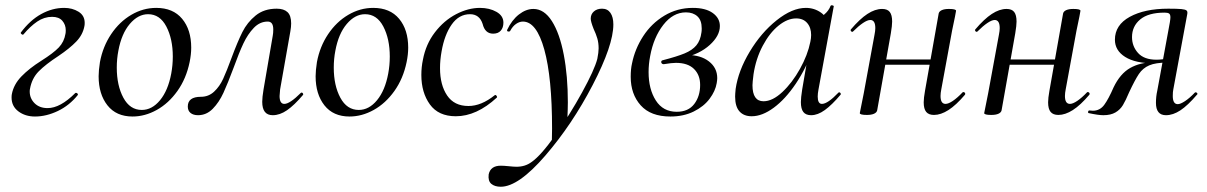

<svg xmlns="http://www.w3.org/2000/svg" viewBox="-20 -429 4589 730"><path d="M24 -58Q24 -66 25 -71Q32 -108 61.5 -138.5Q91 -169 137 -198Q183 -227 203.5 -248.5Q224 -270 229 -301Q230 -305 230 -314Q230 -335 217 -350Q204 -365 178 -365Q148 -365 121.5 -347Q95 -329 69 -298L67 -297Q64 -297 61 -300Q58 -303 59 -305Q94 -352 136.5 -375.5Q179 -399 224 -399Q255 -399 278.5 -384.5Q302 -370 302 -342Q302 -334 301 -330Q295 -297 270 -271Q245 -245 202 -216Q153 -184 127 -157.5Q101 -131 94 -91Q93 -88 93 -81Q93 -55 111.5 -36.5Q130 -18 161 -18Q209 -18 266 -75Q267 -76 269 -76Q272 -76 274.5 -73.5Q277 -71 276 -68Q244 -28 200 -7Q156 14 113 14Q76 14 50 -5.5Q24 -25 24 -58Z M355 -139Q355 -161 360 -193Q371 -252 402.5 -299Q434 -346 479 -372.5Q524 -399 574 -399Q638 -399 672.5 -357.5Q707 -316 707 -248Q707 -222 701 -193Q688 -130 654.5 -83Q621 -36 576 -11Q531 14 484 14Q422 14 388.5 -28.5Q355 -71 355 -139ZM631 -149Q637 -181 637 -214Q637 -281 612.5 -328Q588 -375 543 -375Q505 -375 473.5 -338Q442 -301 430 -236Q424 -205 424 -172Q424 -104 449 -57.5Q474 -11 519 -11Q558 -11 588.5 -48Q619 -85 631 -149Z M694 -24Q694 -61 744 -61Q773 -61 794 -80.5Q815 -100 828.5 -129.5Q842 -159 860 -208Q883 -270 901.5 -307Q920 -344 952 -370Q984 -396 1032 -396Q1059 -396 1073 -383Q1087 -370 1087 -340Q1087 -327 1084 -310L1045 -89Q1043 -69 1043 -64Q1043 -34 1061 -34Q1082 -34 1124 -76Q1125 -77 1127 -77Q1130 -77 1132 -73.5Q1134 -70 1132 -68Q1099 -29 1071.5 -10Q1044 9 1017 9Q977 9 977 -42Q977 -59 982 -89L1017 -293Q1019 -303 1019 -317Q1019 -347 998 -347Q968 -347 945 -323Q922 -299 905.5 -264Q889 -229 868 -171Q846 -112 829.5 -76Q813 -40 789 -15.5Q765 9 733 9Q715 9 704.5 0.5Q694 -8 694 -24Z M1180 -139Q1180 -161 1185 -193Q1196 -252 1227.5 -299Q1259 -346 1304 -372.5Q1349 -399 1399 -399Q1463 -399 1497.5 -357.5Q1532 -316 1532 -248Q1532 -222 1526 -193Q1513 -130 1479.5 -83Q1446 -36 1401 -11Q1356 14 1309 14Q1247 14 1213.5 -28.5Q1180 -71 1180 -139ZM1456 -149Q1462 -181 1462 -214Q1462 -281 1437.5 -328Q1413 -375 1368 -375Q1330 -375 1298.5 -338Q1267 -301 1255 -236Q1249 -205 1249 -172Q1249 -104 1274 -57.5Q1299 -11 1344 -11Q1383 -11 1413.5 -48Q1444 -85 1456 -149Z M1582 -144Q1582 -174 1588 -202Q1599 -261 1633.5 -306Q1668 -351 1714 -375Q1760 -399 1805 -399Q1841 -399 1867.5 -384Q1894 -369 1894 -343Q1894 -324 1884 -312.5Q1874 -301 1855 -301Q1824 -301 1815 -338Q1803 -375 1767 -375Q1725 -375 1697.5 -336Q1670 -297 1659 -234Q1653 -201 1653 -170Q1653 -106 1680 -66Q1707 -26 1761 -26Q1810 -26 1861 -67L1863 -68Q1866 -68 1868.5 -64Q1871 -60 1869 -58Q1792 13 1713 13Q1647 13 1614.5 -32Q1582 -77 1582 -144Z M1838 234Q1845 201 1884 201Q1895 201 1915 203Q1933 205 1944 205Q1977 205 2001 187Q2036 163 2091 85.5Q2146 8 2193 -77.5Q2240 -163 2251 -205Q2256 -230 2256 -245Q2256 -266 2251 -283Q2246 -300 2237 -319Q2226 -347 2226 -358Q2226 -375 2238 -385.5Q2250 -396 2269 -396Q2290 -396 2301 -380Q2312 -364 2312 -336Q2312 -257 2233.5 -106Q2155 45 2053 163Q1951 281 1884 281Q1861 281 1848 270Q1835 259 1838 234ZM2079 60Q2079 -134 2049.5 -240.5Q2020 -347 1968 -347Q1955 -347 1942 -338Q1929 -329 1920 -312Q1919 -309 1914 -309Q1907 -309 1908 -315Q1926 -353 1953 -374Q1980 -395 2008 -395Q2049 -395 2078.5 -348.5Q2108 -302 2123.5 -221Q2139 -140 2139 -40Q2139 -17 2137 29L2078 120Z M2378 -137Q2378 -167 2383 -188Q2394 -243 2425.5 -291.5Q2457 -340 2506 -369.5Q2555 -399 2614 -399Q2663 -399 2690 -379.5Q2717 -360 2717 -330Q2717 -293 2678.5 -258Q2640 -223 2577 -209L2592 -220Q2644 -220 2675.5 -195.5Q2707 -171 2707 -132Q2707 -125 2705 -113Q2700 -83 2678 -53.5Q2656 -24 2617.5 -5Q2579 14 2529 14Q2454 14 2416 -28.5Q2378 -71 2378 -137ZM2642 -106Q2642 -144 2618.5 -167Q2595 -190 2550 -190Q2534 -190 2504 -185H2503Q2499 -185 2496.5 -187.5Q2494 -190 2494 -193Q2494 -199 2500 -200Q2554 -214 2583 -226Q2612 -238 2627.5 -256.5Q2643 -275 2647 -306Q2648 -311 2648 -321Q2648 -352 2631.5 -367Q2615 -382 2588 -382Q2539 -382 2502 -334.5Q2465 -287 2452 -216Q2446 -185 2446 -155Q2446 -90 2473.5 -47Q2501 -4 2553 -4Q2597 -4 2619.5 -33.5Q2642 -63 2642 -106Z M2775 -62Q2775 -71 2777 -91Q2787 -160 2830.5 -232.5Q2874 -305 2933 -352Q2992 -399 3044 -399Q3076 -399 3101.5 -381Q3127 -363 3130 -328L3082 -357Q3096 -359 3113.5 -373.5Q3131 -388 3138 -407Q3140 -409 3142 -409Q3145 -409 3148 -407.5Q3151 -406 3150 -405L3092 -89Q3089 -73 3089 -62Q3089 -34 3105 -34Q3127 -34 3168 -77Q3169 -78 3171 -78Q3174 -78 3176 -74.5Q3178 -71 3176 -69Q3143 -30 3116 -10.5Q3089 9 3064 9Q3044 9 3034.5 -3Q3025 -15 3025 -41Q3025 -57 3030 -89L3054 -229L3073 -246Q3045 -169 3005.5 -110.5Q2966 -52 2922 -19.5Q2878 13 2838 13Q2808 13 2791.5 -5.5Q2775 -24 2775 -62ZM3061 -270Q3064 -284 3064 -296Q3064 -324 3049 -341.5Q3034 -359 3007 -359Q2974 -359 2940 -331.5Q2906 -304 2880 -255Q2854 -206 2845 -147Q2841 -115 2841 -105Q2841 -44 2883 -44Q2917 -44 2954.5 -79Q2992 -114 3021.5 -167Q3051 -220 3061 -270Z M3249 1 3253 -19Q3262 -62 3264 -74L3305 -297Q3308 -312 3308 -322Q3308 -353 3289 -353Q3278 -353 3261 -341.5Q3244 -330 3223 -309Q3222 -308 3220 -308Q3217 -308 3215 -311.5Q3213 -315 3215 -317Q3249 -357 3278 -376Q3307 -395 3334 -395Q3354 -395 3363 -383.5Q3372 -372 3372 -347Q3372 -332 3367 -302L3315 -9Q3313 -1 3303 3.5Q3293 8 3276 8Q3249 8 3249 1ZM3318 -203H3553L3550 -183H3314ZM3492 -40Q3492 -56 3497 -84L3549 -378Q3551 -386 3561 -390.5Q3571 -395 3588 -395Q3615 -395 3615 -388L3611 -366Q3601 -319 3600 -313L3559 -90Q3556 -75 3556 -64Q3556 -34 3575 -34Q3586 -34 3603 -45.5Q3620 -57 3640 -78Q3641 -79 3643 -79Q3647 -79 3649 -75.5Q3651 -72 3649 -69Q3615 -29 3586 -10.5Q3557 8 3531 8Q3511 8 3501.5 -3.5Q3492 -15 3492 -40Z M3722 1 3726 -19Q3735 -62 3737 -74L3778 -297Q3781 -312 3781 -322Q3781 -353 3762 -353Q3751 -353 3734 -341.5Q3717 -330 3696 -309Q3695 -308 3693 -308Q3690 -308 3688 -311.5Q3686 -315 3688 -317Q3722 -357 3751 -376Q3780 -395 3807 -395Q3827 -395 3836 -383.5Q3845 -372 3845 -347Q3845 -332 3840 -302L3788 -9Q3786 -1 3776 3.5Q3766 8 3749 8Q3722 8 3722 1ZM3791 -203H4026L4023 -183H3787ZM3965 -40Q3965 -56 3970 -84L4022 -378Q4024 -386 4034 -390.5Q4044 -395 4061 -395Q4088 -395 4088 -388L4084 -366Q4074 -319 4073 -313L4032 -90Q4029 -75 4029 -64Q4029 -34 4048 -34Q4059 -34 4076 -45.5Q4093 -57 4113 -78Q4114 -79 4116 -79Q4120 -79 4122 -75.5Q4124 -72 4122 -69Q4088 -29 4059 -10.5Q4030 8 4004 8Q3984 8 3974.5 -3.5Q3965 -15 3965 -40Z M4119 1Q4117 1 4117 -2Q4117 -9 4122 -9L4135 -8Q4162 -8 4178.5 -30.5Q4195 -53 4214 -97Q4239 -149 4277 -170.5Q4315 -192 4365 -192L4370 -188Q4297 -188 4258 -212.5Q4219 -237 4219 -278Q4219 -334 4275.5 -365Q4332 -396 4422 -396Q4457 -396 4472 -394.5Q4487 -393 4491.5 -389Q4496 -385 4494 -375L4441 -89Q4439 -80 4439 -64Q4439 -33 4458 -33Q4468 -33 4485.5 -44.5Q4503 -56 4523 -77Q4524 -78 4526 -78Q4530 -78 4532 -74.5Q4534 -71 4531 -69Q4496 -28 4468 -9.5Q4440 9 4413 9Q4375 9 4375 -38Q4375 -62 4380 -84L4422 -312Q4430 -352 4430 -363Q4430 -374 4425 -377.5Q4420 -381 4408 -381Q4346 -381 4315 -355Q4284 -329 4284 -288Q4284 -253 4307 -227.5Q4330 -202 4377 -202Q4399 -202 4424 -208L4418 -191Q4374 -191 4349.5 -180.5Q4325 -170 4310 -147.5Q4295 -125 4273 -78Q4260 -47 4249.5 -29.5Q4239 -12 4221 -1.5Q4203 9 4175 9Q4156 9 4119 1Z"/></svg>

Font: Cormorant Garamond Medium
Style: Italic
Weight: 500
Italic angle: -10°
Designer: Christian Thalmann (Catharsis Fonts)
Foundry: Catharsis Fonts
Version: Version 4.000